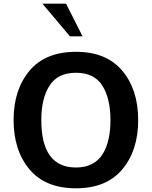

<svg xmlns="http://www.w3.org/2000/svg" viewBox="-20 -1021 834 1055"><path d="M433.6 -821.3H364.3L212.9 -1001H342.8ZM397.5 13.7Q229.5 13.7 142.1 -90.3Q54.7 -194.3 54.7 -361.3Q54.7 -528.3 142.1 -632.3Q229.5 -736.3 397.5 -736.3Q564.5 -736.3 651.9 -632.3Q739.3 -528.3 739.3 -361.3Q739.3 -194.3 651.9 -90.3Q564.5 13.7 397.5 13.7ZM586.9 -361.3Q586.9 -479.5 542.5 -550.3Q498 -621.1 397.5 -621.1Q296.9 -621.1 252 -550.3Q207 -479.5 207 -361.3Q207 -100.6 397.5 -100.6Q449.2 -100.6 486.8 -120.6Q524.4 -140.6 545.9 -177.2Q567.4 -213.9 577.1 -259.3Q586.9 -304.7 586.9 -361.3Z"/></svg>

Font: FreeUniversal
Style: Bold
Weight: 700
Version: Version 1.001